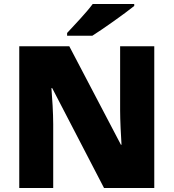

<svg xmlns="http://www.w3.org/2000/svg" viewBox="-20 -947 874 967"><path d="M656 -917V-927H447C414 -882 352 -818 318 -781V-767H445C499 -801 609 -879 656 -917ZM757 0V-714H585V-391C585 -342 589 -264 592 -218H589L329 -714H77V0H248V-322C248 -375 243 -457 239 -503H243L504 0Z"/></svg>

Font: Noto Sans Gurmukhi Black
Style: Regular
Weight: 900
Designer: Jelle Bosma - Monotype Design Team
Foundry: Monotype Imaging Inc.
Version: Version 2.004